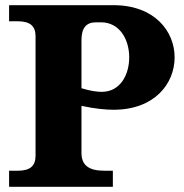

<svg xmlns="http://www.w3.org/2000/svg" viewBox="-20 -720 708 740"><path d="M15 0H415V-62H382C321 -62 294 -84 294 -131V-312C349 -300 391 -297 418 -297C575 -297 653 -397 653 -499C653 -600 575 -700 418 -700H15V-638H48C96 -638 117 -620 117 -580V-120C117 -80 96 -62 48 -62H15ZM294 -380V-565C294 -612 312 -634 350 -634H369C442 -634 478 -567 478 -499C478 -431 443 -366 372 -366C355 -366 329 -369 294 -380Z"/></svg>

Font: LT Superior Serif ExtraBold
Style: Regular
Weight: 800
Designer: Daniel Lyons
Foundry: LyonsType
Version: Version 2.120;FEAKit 1.0